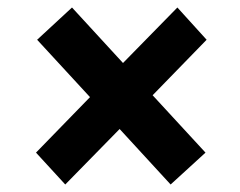

<svg xmlns="http://www.w3.org/2000/svg" viewBox="-20 -547 640 512"><path d="M387 -293 528 -140 435 -55 299 -203 154 -55 76 -140 220 -288 79 -441 172 -527 308 -379 453 -527 531 -441Z"/></svg>

Font: Muli Black
Style: Italic
Weight: 900
Italic angle: -4.541°
Designer: Vernon Adams
Foundry: Vernon Adams
Version: Version 2.001